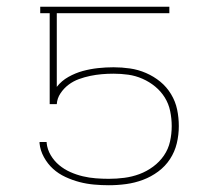

<svg xmlns="http://www.w3.org/2000/svg" viewBox="-20 -540 640 568"><path d="M302 8Q280 8 258 6Q236 4 215 -1.5Q194 -7 173.5 -16.5Q153 -26 137 -40.5Q121 -55 110 -75Q99 -95 97 -116V-120H118V-117Q120 -98 130 -81Q140 -64 155 -51.5Q170 -39 188 -31Q206 -23 225 -18.5Q244 -14 263.5 -12.5Q283 -11 302 -11Q325 -11 348 -14Q371 -17 392.5 -25Q414 -33 433 -47Q452 -61 465 -80Q478 -99 483 -121.5Q488 -144 488 -167Q488 -189 483.5 -211Q479 -233 467.5 -251.5Q456 -270 439 -284Q422 -298 401.5 -307Q381 -316 359.5 -319Q338 -322 316 -322Q298 -322 281 -320.5Q264 -319 247 -315.5Q230 -312 213.5 -306Q197 -300 183 -289.5Q169 -279 159 -264Q149 -249 148 -232H127V-501H99V-520H481V-501H148V-283Q162 -301 182.5 -312.5Q203 -324 225 -330Q247 -336 270 -338.5Q293 -341 316 -341Q340 -341 364.5 -337.5Q389 -334 412 -324Q435 -314 454 -298.5Q473 -283 486 -261.5Q499 -240 504 -216Q509 -192 509 -167Q509 -141 503 -116Q497 -91 483 -69.5Q469 -48 448 -32.5Q427 -17 403 -8Q379 1 353.5 4.5Q328 8 302 8Z"/></svg>

Font: Zed Sans Thin Extended
Style: Regular
Weight: 100
Width: 7
Designer: Belleve Invis
Foundry: Belleve Invis
Version: Version 1.0.0; ttfautohint (v1.8.4)